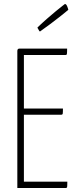

<svg xmlns="http://www.w3.org/2000/svg" viewBox="-20 -944 391 964"><path d="M318 -32Q318 -10 317 -5Q316 0 309 0H67V-689Q67 -691 68 -694Q70 -700 78 -700H317Q317 -680 316 -674Q315 -668 310 -668H100V-399H296Q296 -379 295 -373.5Q294 -368 287 -368H100V-32ZM181 -786Q179 -786 177 -789Q175 -792 173 -796Q170 -800 168 -806Q192 -829 216 -850Q240 -871 260 -887.5Q280 -904 293 -914Q306 -924 306 -924Q310 -924 313 -920Q316 -916 318 -910.5Q320 -905 321.5 -900.5Q323 -896 323 -895Q322 -894 309.5 -883.5Q297 -873 277 -857.5Q257 -842 232 -823Q207 -804 181 -786Z"/></svg>

Font: Yanone Kaffeesatz Thin
Style: Regular
Weight: 250
Designer: Yanone
Foundry: Yanone Font Production. Not for release.
Version: Version 1.002